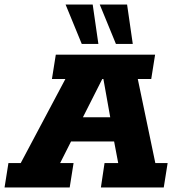

<svg xmlns="http://www.w3.org/2000/svg" viewBox="-50 -823 773 843"><path d="M-30 0 -13 -107H41L237 -476H178L195 -583H631L614 -476H555L632 -107H686L669 0H393L409 -107H469L451 -202H262L214 -107H273L256 0ZM314 -308H434L404 -476H399ZM459 -630 388 -803H508L533 -630ZM309 -630 238 -803H357L382 -630Z"/></svg>

Font: Rokkitt SemiBold ExtraBold
Style: Italic
Weight: 800
Italic angle: -9°
Version: Version 3.103